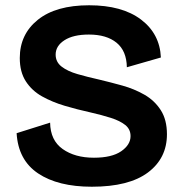

<svg xmlns="http://www.w3.org/2000/svg" viewBox="-20 -694 694 728"><path d="M328 14Q200 14 124.5 -36.5Q49 -87 43 -189L170 -229Q171 -162 217.5 -129Q264 -96 336 -96Q404 -96 439.5 -120.5Q475 -145 475 -178Q475 -204 455 -220Q435 -236 400.5 -247Q366 -258 322 -268Q272 -279 225 -293Q178 -307 139.5 -328.5Q101 -350 78 -385.5Q55 -421 55 -474Q55 -564 123.5 -619Q192 -674 318 -674Q443 -674 514.5 -620Q586 -566 590 -476L461 -439Q460 -501 422 -532Q384 -563 317 -563Q258 -563 224.5 -541.5Q191 -520 191 -487Q191 -459 213.5 -441.5Q236 -424 274 -413Q312 -402 357 -392Q399 -382 444 -369.5Q489 -357 527.5 -335Q566 -313 589.5 -276.5Q613 -240 613 -185Q613 -94 541 -40Q469 14 328 14Z"/></svg>

Font: Bricolage Grotesque 10pt Bricolage Grotesque 10pt Regular
Style: Bold
Weight: 700
Designer: Mathieu Triay
Foundry: Atelier Triay
Version: Version 1.000; ttfautohint (v1.8.4.7-5d5b);gftools[0.9.32]